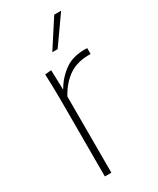

<svg xmlns="http://www.w3.org/2000/svg" viewBox="-188 -786 695 845"><g transform="rotate(-30 159.5 -364.0)"><path d="M81 0V-388Q81 -428 80 -459Q79 -490 78 -520L110 -523L113 -424H114Q141 -471 184 -501Q227 -531 296 -528V-498Q230 -500 186.5 -470.5Q143 -441 114 -387V0ZM154 -589 244 -728H279L181 -589Z"/></g></svg>

Font: Murecho ExtraLight
Style: Regular
Weight: 200
Designer: Neil Summerour
Foundry: Positype
Version: Version 1.010; ttfautohint (v1.8.3)